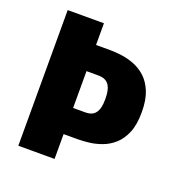

<svg xmlns="http://www.w3.org/2000/svg" viewBox="-126 -816 901 931"><g transform="rotate(20 325.0 -350.0)"><path d="M67 0V-700H254V-588H327Q352 -588 384.5 -584Q417 -580 450.2 -567.5Q483.5 -555 511.5 -529.8Q539.5 -504.5 556.8 -462.5Q574 -420.5 574 -357Q574 -293.5 556.8 -251.8Q539.5 -210 511.5 -185Q483.5 -160 450.2 -147.8Q417 -135.5 384.5 -131.8Q352 -128 327 -128H254V0ZM254 -263H314Q326 -263 336.8 -265Q347.5 -267 356.5 -272.8Q365.5 -278.5 372.2 -289Q379 -299.5 382.5 -316Q386 -332.5 386 -357Q386 -381.5 382.5 -398.2Q379 -415 372.2 -425.8Q365.5 -436.5 356.5 -442.5Q347.5 -448.5 336.8 -450.8Q326 -453 314 -453H254Z"/></g></svg>

Font: Trispace Thin ExtraBold
Style: Regular
Weight: 800
Version: Version 1.210